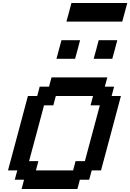

<svg xmlns="http://www.w3.org/2000/svg" viewBox="-20 -1270 875 1290"><path d="M125 0H500L516.6 -62.5H579.1L596.2 -125H658.7Q681.2 -208.5 725.8 -375.2Q770.5 -542 792.5 -625H730L746.6 -687.5H684.1L701.2 -750H326.2L309.1 -687.5H246.6L230 -625H167.5Q145.5 -542 100.8 -375Q56.2 -208 33.7 -125H96.2L79.1 -62.5H141.6ZM471.2 -125H221.2L237.8 -187.5H175.3Q192.4 -250 225.8 -375Q259.3 -500 275.9 -562.5H338.4L355 -625H605L588.4 -562.5H650.9Q633.8 -500 600.6 -375Q567.4 -250 550.3 -187.5H487.8ZM609.4 -875H734.4Q740.2 -895.5 751.5 -937.3Q762.7 -979 768.1 -1000H643.1Q637.7 -979 626.5 -937.3Q615.2 -895.5 609.4 -875ZM359.4 -875H484.4Q490.2 -895.5 501.5 -937.3Q512.7 -979 518.1 -1000H393.1Q387.2 -979 376 -937.3Q364.7 -895.5 359.4 -875ZM426.3 -1125H801.3Q807.1 -1146 818.4 -1187.5Q829.6 -1229 835 -1250H460Q454.6 -1229 443.4 -1187.5Q432.1 -1146 426.3 -1125Z"/></svg>

Font: Faithful 32x
Style: Oblique
Weight: 400
Foundry: Faithful Resource Pack
Version: Version 1.0; January 27, 2023